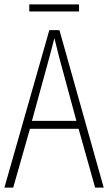

<svg xmlns="http://www.w3.org/2000/svg" viewBox="-20 -852 491 872"><path d="M339 -832H113V-800H339ZM412 0H451L250 -715H204L0 0H40L116 -267H337ZM249 -591 327 -303H125L204 -591C212 -623 220 -649 227 -679C234 -649 242 -621 249 -591Z"/></svg>

Font: Noto Sans Gujarati Condensed ExtraLight
Style: Regular
Weight: 200
Width: 3
Designer: Jelle Bosma - Monotype Design Team, Universal Thirst
Foundry: Monotype Imaging Inc.
Version: Version 2.106